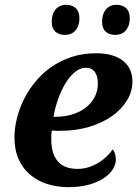

<svg xmlns="http://www.w3.org/2000/svg" viewBox="-20 -767 575 797"><path d="M301.8 -65.9Q326.2 -65.9 348.1 -73Q370.1 -80.1 388.9 -91.6Q407.7 -103 422.6 -117.4Q437.5 -131.8 448.2 -147Q454.1 -139.6 457.5 -128.2Q460.9 -116.7 460.9 -104Q460.9 -85.9 449.2 -65.9Q437.5 -45.9 413.3 -29.1Q389.2 -12.2 351.8 -1.2Q314.5 9.8 263.2 9.8Q217.3 9.8 176.8 -2.9Q136.2 -15.6 105.7 -41.3Q75.2 -66.9 57.6 -105.7Q40 -144.5 40 -196.8Q40 -233.9 49.8 -274.4Q59.6 -314.9 78.9 -353.8Q98.1 -392.6 126.7 -427.5Q155.3 -462.4 192.9 -488.8Q230.5 -515.1 277.1 -530.5Q323.7 -545.9 378.9 -545.9Q450.7 -545.9 490.2 -514.9Q529.8 -483.9 529.8 -428.2Q529.8 -387.7 507.3 -350.6Q484.9 -313.5 445.3 -285.4Q405.8 -257.3 351.1 -240.7Q296.4 -224.1 231.9 -224.1Q223.6 -224.1 213.9 -224.1Q204.1 -224.1 194.8 -225.1Q193.4 -215.3 193.1 -205.3Q192.9 -195.3 192.9 -187Q192.9 -128.9 220 -97.4Q247.1 -65.9 301.8 -65.9ZM336.9 -485.8Q312.5 -485.8 290.5 -467.5Q268.6 -449.2 251 -419.9Q233.4 -390.6 220.7 -354.2Q208 -317.9 202.1 -282.2H210.9Q248 -282.2 280 -292Q312 -301.8 335.7 -320.1Q359.4 -338.4 372.8 -363.8Q386.2 -389.2 386.2 -420.9Q386.2 -451.7 373.3 -468.8Q360.4 -485.8 336.9 -485.8ZM309.6 -691.9Q309.6 -672.4 304.2 -659.2Q298.8 -646 290.5 -637.7Q282.2 -629.4 271.5 -625.7Q260.7 -622.1 250 -622.1Q225.1 -622.1 210 -635.5Q194.8 -648.9 194.8 -676.8Q194.8 -709 210.9 -728Q227.1 -747.1 254.9 -747.1Q278.8 -747.1 294.2 -733.4Q309.6 -719.7 309.6 -691.9ZM518.6 -691.9Q518.6 -672.4 513.2 -659.2Q507.8 -646 499.5 -637.7Q491.2 -629.4 480.5 -625.7Q469.7 -622.1 459 -622.1Q434.1 -622.1 418.9 -635.5Q403.8 -648.9 403.8 -676.8Q403.8 -709 419.9 -728Q436 -747.1 463.9 -747.1Q487.8 -747.1 503.2 -733.4Q518.6 -719.7 518.6 -691.9Z"/></svg>

Font: Droid Serif
Style: Bold Italic
Weight: 700
Italic angle: -12°
Designer: Monotype Design team
Foundry: Monotype Imaging Inc.
Version: Version 1.03